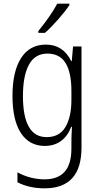

<svg xmlns="http://www.w3.org/2000/svg" viewBox="-20 -785 537 1046"><path d="M368 -452H371L378 -532H424V19Q424 241 223 241Q139 241 75 208V154Q146 192 223 192Q369 192 369 25V-6Q369 -48 372 -94H368Q349 -44 312.5 -17Q276 10 224 10Q140 10 94 -60Q48 -130 48 -263Q48 -396 95 -469Q142 -542 230 -542Q324 -542 368 -452ZM105 -262Q105 -38 234 -38Q304 -38 336.5 -93Q369 -148 369 -240V-290Q369 -389 337.5 -441Q306 -493 238 -493Q171 -493 138 -433Q105 -373 105 -262ZM358 -757Q337 -725 297.5 -680Q258 -635 225 -606H189V-616Q257 -700 292 -765H358Z"/></svg>

Font: Noto Sans Display Light Narrow
Style: Regular
Weight: 300
Width: 4
Designer: Monotype Design team
Foundry: Monotype Imaging Inc.
Version: Version 1.000